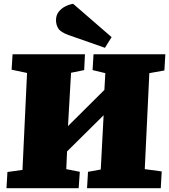

<svg xmlns="http://www.w3.org/2000/svg" viewBox="-20 -988 889 1008"><path d="M524 -383 332 -193 328 -100 399 -86 393 0H14L19 -85L98 -96L122 -605L41 -622L46 -703H426L422 -620L353 -606L337 -326L528 -516L533 -604L466 -620L471 -703H848L843 -618L764 -604L740 -100L829 -88L824 0H437L442 -86L509 -98ZM566 -793 531 -737 340 -804Q298 -819 286 -838.5Q274 -858 274 -882Q274 -908 288 -926Q302 -944 323 -954.5Q344 -965 364 -968Z"/></svg>

Font: Literata 18pt Black
Style: Italic
Weight: 900
Italic angle: -2°
Designer: Latin by Veronika Burian and Jose Scaglione. Greek by Irene Vlachou. Cyrillic by Vera Evstafieva
Foundry: TypeTogether
Version: Version 3.103;gftools[0.9.29]